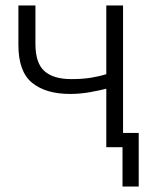

<svg xmlns="http://www.w3.org/2000/svg" viewBox="-20 -536 560 699"><path d="M426 143V0H367V-213Q344 -207 308 -200.5Q272 -194 235 -194Q147 -194 97 -234.5Q47 -275 47 -372V-516H109V-376Q109 -306 142 -277Q175 -248 239 -248Q280 -248 311 -253Q342 -258 367 -266V-516H428V-52H485V143Z"/></svg>

Font: Ubuntu Sans Light
Style: Regular
Weight: 300
Designer: Dalton Maag Ltd
Foundry: Dalton Maag Ltd
Version: Version 1.006; ttfautohint (v1.8.4.7-5d5b)